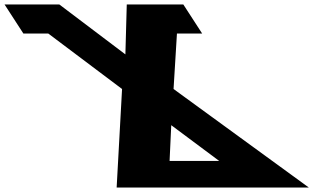

<svg xmlns="http://www.w3.org/2000/svg" viewBox="-467 -845 1470 865"><path d="M924.5 0 314.9 -444 330.2 -694H443.7L358.8 -825H104.1L97.9 -600L-199.9 -825H-446.6L-361.7 -694H-249.6L82.9 -444L58.5 0ZM520.5 -120H297L304.5 -281Z"/></svg>

Font: Hussar
Style: BdOpOblSeven
Weight: 700
Foundry: Cannot Into Space Fonts
Version: Version 2.00